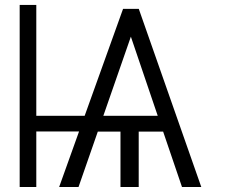

<svg xmlns="http://www.w3.org/2000/svg" viewBox="-20 -747 901 767"><path d="M125 -727.3V-284.4H318.2L471.6 -711.6H534.4L784.1 0H707L631.7 -221.2H534.1V0H461.3V-221.2H370.7L293.7 0H216.3L295.8 -221.9H125V0H58.6V-727.3ZM610.1 -284.4 502.8 -600.5 392.8 -284.4Z"/></svg>

Font: DeltaSans Light
Style: Regular
Weight: 300
Designer: Rasmus Andersson
Foundry: rsms
Version: Version 3.012